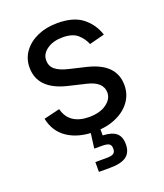

<svg xmlns="http://www.w3.org/2000/svg" viewBox="-139 -646 806 943"><g transform="rotate(-20 264.0 -174.5)"><path d="M262.7 11.7Q178.7 11.7 123 -24.9Q67.4 -61.5 52.7 -132.3L136.2 -152.3Q147.9 -107.4 180.4 -86.4Q212.9 -65.4 261.7 -65.4Q318.8 -65.4 352.8 -89.8Q386.7 -114.3 386.7 -147.9Q386.7 -204.1 306.6 -223.1L215.8 -244.6Q69.3 -279.3 69.3 -393.6Q69.3 -440.4 95.7 -476.3Q122.1 -512.2 167.7 -532.5Q213.4 -552.7 271.5 -552.7Q356 -552.7 402.6 -515.9Q449.2 -479 467.8 -421.4L388.2 -400.9Q377 -430.2 350.8 -454.1Q324.7 -478 272 -478Q223.1 -478 190.7 -455.6Q158.2 -433.1 158.2 -398.9Q158.2 -368.7 180.2 -350.3Q202.1 -332 250 -320.8L332.5 -301.3Q406.7 -283.7 442.4 -246.8Q478 -210 478 -153.8Q478 -106 450.9 -68.6Q423.8 -31.2 375.2 -9.8Q326.7 11.7 262.7 11.7ZM214.4 204.1V152.8H272Q298.8 152.8 309.3 145.8Q319.8 138.7 319.8 120.6Q319.8 102.5 309.3 95.7Q298.8 88.9 272 88.9H231.9L246.6 -23.4H293V42Q340.8 43.9 363 62.7Q385.3 81.5 385.3 121.1Q385.3 164.1 358.2 184.1Q331.1 204.1 272.5 204.1Z"/></g></svg>

Font: Inter
Style: Regular
Weight: 400
Designer: Rasmus Andersson
Foundry: rsms
Version: Version 4.001;git-9221beed3